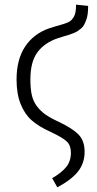

<svg xmlns="http://www.w3.org/2000/svg" viewBox="-20 -595 413 821"><path d="M225.1 206.1 203.1 167Q242.7 144 262.9 119.4Q283.2 94.7 283.2 58.1Q283.2 27.3 265.9 10.3Q248.5 -6.8 193.8 -32.2Q145.5 -54.2 115.7 -80.3Q85.9 -106.4 68.4 -149.9Q50.8 -193.4 50.8 -254.9Q50.8 -340.3 87.2 -395.5Q123.5 -450.7 190.9 -474.1Q203.6 -478.5 220.2 -483.2Q236.8 -487.8 245.8 -490.5Q254.9 -493.2 266.4 -497.6Q277.8 -502 283.7 -507.6Q289.6 -513.2 295.2 -522.2Q300.8 -531.2 303 -544.2Q305.2 -557.1 305.2 -575.2L356.9 -569.8Q356.9 -551.3 355 -536.1Q353 -521 348.6 -509.3Q344.2 -497.6 339.6 -488.8Q335 -480 326.4 -472.9Q317.9 -465.8 311 -461.4Q304.2 -457 292.2 -452.4Q280.3 -447.8 272.2 -445.3Q264.2 -442.9 249.5 -438.5Q234.9 -434.1 226.1 -431.2Q169.4 -411.6 139.6 -370.8Q109.9 -330.1 109.9 -254.9Q109.9 -215.8 116 -188.7Q122.1 -161.6 137.7 -140.9Q153.3 -120.1 174.6 -105.2Q195.8 -90.3 231 -74.2Q290.5 -45.9 316.2 -19.3Q341.8 7.3 341.8 54.2Q341.8 102.5 313.7 138.2Q285.6 173.8 225.1 206.1Z"/></svg>

Font: Fira Sans Compressed Light
Style: Regular
Weight: 300
Width: 1
Designer: Carrois Corporate & Edenspiekermann AG
Foundry: Carrois Corporate GbR & Edenspiekermann AG
Version: Version 4.203;PS 004.203;hotconv 1.0.88;makeotf.lib2.5.64775